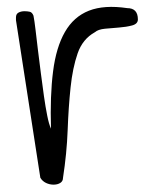

<svg xmlns="http://www.w3.org/2000/svg" viewBox="-20 -528 436 546"><path d="M25.4 -470.7V-478.5Q25.4 -488.3 32.7 -492.2Q40 -496.1 49.8 -496.1Q57.6 -496.1 64.5 -494.6Q71.3 -493.2 75.2 -483.4Q78.1 -468.8 81.1 -442.9Q84 -417 87.9 -385.7Q91.8 -354.5 96.2 -319.8Q100.6 -285.2 105 -254.4Q109.4 -223.6 114.3 -199.2Q119.1 -174.8 125 -162.1Q122.1 -255.9 130.9 -324.7Q139.6 -393.6 164.6 -437Q189.5 -480.5 232.9 -497.6Q276.4 -514.6 341.8 -504.9Q372.1 -504.9 372.1 -472.7Q372.1 -460 355.5 -455.6Q338.9 -451.2 318.4 -449.7Q297.9 -448.2 278.3 -446.3Q258.8 -444.3 250 -436.5Q214.8 -417 200.7 -376Q186.5 -335 180.7 -279.3Q174.8 -223.6 172.4 -157.7Q169.9 -91.8 159.2 -22.5Q159.2 -12.7 151.4 -7.8Q143.6 -2.9 132.3 -2.9Q121.1 -2.9 110.8 -7.8Q100.6 -12.7 94.7 -22.5Z"/></svg>

Font: Shadows Into Light
Style: Regular
Weight: 400
Designer: Kimberly Geswein
Foundry: Kimberly Geswein
Version: Version 001.000